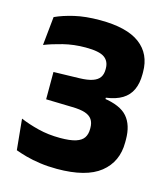

<svg xmlns="http://www.w3.org/2000/svg" viewBox="-102 -731 716 825"><g transform="rotate(15 256.0 -319.0)"><path d="M227 13.5Q187 13.5 151.8 8.5Q116.5 3.5 88.5 -4.2Q60.5 -12 40.5 -19.5L27 -156.5Q63.5 -141 108.5 -129.8Q153.5 -118.5 206 -118.5Q250.5 -118.5 275.5 -126.5Q300.5 -134.5 310.8 -150.2Q321 -166 321 -188.5V-194Q321 -216.5 311.2 -231Q301.5 -245.5 279.8 -252.8Q258 -260 221 -260.5L105.5 -263.5V-385L221 -388Q257 -389 278.5 -396.5Q300 -404 309.5 -418Q319 -432 319 -453V-457.5Q319 -490 296 -506.2Q273 -522.5 212.5 -522.5Q160 -522.5 113 -510.8Q66 -499 32 -485.5L45 -613Q79.5 -629 128.2 -640.5Q177 -652 242 -652Q361 -652 419.2 -608.5Q477.5 -565 477.5 -484V-474Q477.5 -434 464.2 -405.2Q451 -376.5 423.2 -359.5Q395.5 -342.5 351.5 -336.5V-315L343 -332Q419 -321.5 450.2 -285.5Q481.5 -249.5 481.5 -185V-172Q481.5 -86 419.2 -36.2Q357 13.5 227 13.5Z"/></g></svg>

Font: Anek Gujarati Medium
Style: Bold
Weight: 700
Version: Version 1.003